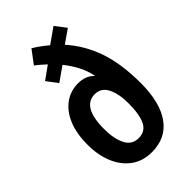

<svg xmlns="http://www.w3.org/2000/svg" viewBox="-233 -844 935 935"><g transform="rotate(-45 234.0 -377.0)"><path d="M176 -763Q210 -743 251 -709L329 -764L372 -708L303 -660Q367 -589 400 -494.5Q433 -400 433 -266Q433 -133 381.5 -61.5Q330 10 234 10Q171 10 127 -22.5Q83 -55 60 -110.5Q37 -166 37 -237Q37 -315 60 -369.5Q83 -424 123.5 -453Q164 -482 216 -482Q268 -482 298 -450L300 -451Q291 -493 272 -529Q253 -565 226 -599L152 -547L110 -603L177 -651Q164 -663 151.5 -674Q139 -685 125 -695ZM236 -387Q148 -387 148 -234Q148 -168 169 -126Q190 -84 236 -84Q282 -84 301.5 -123Q321 -162 321 -240Q321 -304 300.5 -345.5Q280 -387 236 -387Z"/></g></svg>

Font: Noto Sans Gujarati UI ExtraCondensed SemiBold
Style: Regular
Weight: 600
Width: 2
Designer: Jelle Bosma - Monotype Design Team, Universal Thirst
Foundry: Monotype Imaging Inc.
Version: Version 2.106; ttfautohint (v1.8.4.7-5d5b)